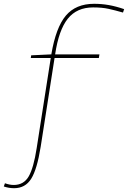

<svg xmlns="http://www.w3.org/2000/svg" viewBox="-110 -770 673 1010"><path d="M-36 220Q-63 220 -90 211L-84 194Q-59 203 -38 203Q15 203 41 158Q67 113 83 9L157 -465H52L54 -479L160 -484Q184 -626 236.5 -688Q289 -750 385 -750Q424 -750 461.5 -743.5Q499 -737 543 -722L537 -704Q495 -716 461 -723.5Q427 -731 380 -731Q294 -731 246.5 -671.5Q199 -612 180 -484H413L410 -465H177L104 2Q85 121 54 170.5Q23 220 -36 220Z"/></svg>

Font: Georama Extended Thin
Style: Italic
Weight: 100
Width: 7
Italic angle: -9°
Designer: Jean-Baptiste Levee
Foundry: Production Type
Version: Version 1.000